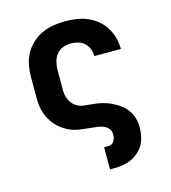

<svg xmlns="http://www.w3.org/2000/svg" viewBox="-110 -617 821 922"><g transform="rotate(-15 300.0 -156.5)"><path d="M323 215V105H343Q352 105 360 101Q368 97 372.5 89.5Q377 82 379 73.5Q381 65 381 56Q381 41 372.5 29Q364 17 350.5 11Q337 5 322.5 3Q308 1 294 -0.5Q280 -2 265.5 -3.5Q251 -5 236.5 -7Q222 -9 208 -12.5Q194 -16 181 -22Q168 -28 156 -36Q144 -44 133 -53.5Q122 -63 113 -74.5Q104 -86 97 -98.5Q90 -111 84.5 -124.5Q79 -138 76 -152.5Q73 -167 72 -181.5Q71 -196 71 -210V-310Q71 -340 76.5 -369.5Q82 -399 96 -425Q110 -451 132.5 -472Q155 -493 181.5 -505.5Q208 -518 238 -523Q268 -528 298 -528Q326 -528 354 -524Q382 -520 408 -509Q434 -498 456 -480Q478 -462 493 -438Q508 -414 515.5 -386.5Q523 -359 523 -331V-330H391Q391 -348 384.5 -365.5Q378 -383 364.5 -395.5Q351 -408 333.5 -413Q316 -418 298 -418Q277 -418 257.5 -410.5Q238 -403 225.5 -387Q213 -371 208 -350.5Q203 -330 203 -310V-210Q203 -187 212 -165Q221 -143 239.5 -129.5Q258 -116 281 -113.5Q304 -111 327 -109Q350 -107 372 -101.5Q394 -96 415 -86Q436 -76 454.5 -62.5Q473 -49 486.5 -30.5Q500 -12 506.5 10.5Q513 33 513 56Q513 78 508.5 100Q504 122 493.5 141Q483 160 466 175Q449 190 429 199Q409 208 387 211.5Q365 215 343 215Z"/></g></svg>

Font: Iosevka Aile Extrabold
Style: Regular
Weight: 800
Designer: Belleve Invis
Foundry: Belleve Invis
Version: Version 27.3.5; ttfautohint (v1.8.4)